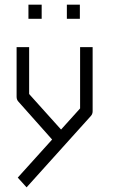

<svg xmlns="http://www.w3.org/2000/svg" viewBox="-20 -679 526 827"><path d="M204.5 -78 59.5 -241Q51.5 -249.5 51.5 -262V-476H105.5V-274L243 -121L325 -212V-476H379V-200Q379 -187.5 371 -179L94.5 128L56.5 86ZM102.5 -659H159.5V-598H102.5ZM268 -659H324V-598H268Z"/></svg>

Font: 3270 Nerd Font Mono SemCond
Style: Regular
Weight: 400
Monospace: yes
Version: Version 3.0.1;Nerd Fonts 3.1.1